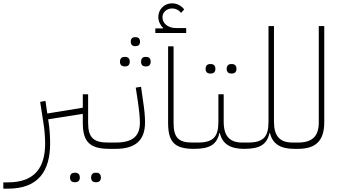

<svg xmlns="http://www.w3.org/2000/svg" viewBox="-88 -897 2061 1157"><path d="M488 201H493C509 201 520 192 520 173C520 153 509 144 493 144H488C472 144 461 153 461 173C461 192 472 201 488 201ZM361 201H366C382 201 393 192 393 173C393 153 382 144 366 144H361C345 144 334 153 334 173C334 192 345 201 361 201ZM-68 240H-41C146 240 214 131 214 -33C214 -73 211 -124 204 -166L202 -178L411 -211V-156C411 -41 454 0 573 0H574L586 -12V-38H563C476 -38 443 -68 443 -156V-329H411V-248L197 -213L186 -289L154 -283L174 -154C180 -119 184 -69 184 -33C184 109 125 202 -41 202H-68Z M788 -497H794C809 -497 820 -506 820 -525C820 -545 809 -554 794 -554H788C773 -554 762 -545 762 -525C762 -506 773 -497 788 -497ZM662 -497H667C683 -497 694 -506 694 -525C694 -545 683 -554 667 -554H662C646 -554 635 -545 635 -525C635 -506 646 -497 662 -497ZM725 -619H731C745 -619 756 -628 756 -646C756 -664 745 -673 731 -673H725C710 -673 700 -664 700 -646C700 -628 710 -619 725 -619ZM574 0H608C728 0 786 -51 786 -160C786 -196 782 -239 773 -296L762 -374L730 -369L742 -291C751 -230 755 -188 755 -158C755 -74 709 -38 608 -38H586L574 -26Z M848 -698H1034V-728H973C925 -728 891 -755 891 -793C891 -823 916 -846 949 -846C971 -846 991 -836 1003 -819L1022 -840C1005 -863 977 -877 949 -877C902 -877 866 -841 866 -794C866 -770 877 -746 895 -729L894 -726H848ZM1081 0 1093 -12V-38H1070C988 -38 958 -68 958 -156V-618H925V-156C925 -40 965 0 1081 0Z M1305 -454H1310C1326 -454 1337 -463 1337 -482C1337 -502 1326 -511 1310 -511H1305C1289 -511 1278 -502 1278 -482C1278 -463 1289 -454 1305 -454ZM1178 -454H1183C1199 -454 1210 -463 1210 -482C1210 -502 1199 -511 1183 -511H1178C1162 -511 1151 -502 1151 -482C1151 -463 1162 -454 1178 -454ZM1081 0C1175 0 1218 -25 1234 -95H1237C1252 -30 1299 0 1383 0L1395 -12V-38H1372C1296 -38 1260 -77 1260 -163V-329H1228V-163C1228 -71 1196 -38 1104 -38H1093L1081 -26Z M1383 0C1477 0 1520 -25 1536 -95H1539C1554 -30 1602 0 1686 0L1698 -12V-38H1675C1598 -38 1563 -77 1563 -163V-740H1530V-163C1530 -71 1498 -38 1406 -38H1395L1383 -26Z M1686 0H1708C1817 0 1866 -51 1866 -160V-740H1833V-160C1833 -76 1794 -38 1708 -38H1698L1686 -26Z"/></svg>

Font: IBM Plex Arabic ExtraLight
Style: Regular
Weight: 200
Designer: Mike Abbink, Paul van der Laan, Pieter van Rosmalen, Wael Morcos, Khajak Apelian
Foundry: Bold Monday
Version: Version 1.0